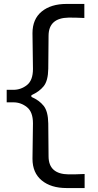

<svg xmlns="http://www.w3.org/2000/svg" viewBox="-20 -825 494 967"><path d="M315.4 122.1Q236.8 122.1 190.2 83.7Q143.6 45.4 143.6 -25.4Q143.6 -70.3 144.8 -114.7Q146 -159.2 146 -204.1Q146 -261.2 115.7 -285.4Q85.4 -309.6 47.4 -309.6H13.7V-372.6H47.4Q85.4 -372.6 115.7 -396.5Q146 -420.4 146 -477.5Q146 -522.5 144.8 -567.6Q143.6 -612.8 143.6 -657.7Q143.6 -729 190.2 -767.1Q236.8 -805.2 315.4 -805.2H404.8V-734.4Q379.9 -735.8 359.6 -736.1Q339.4 -736.3 325.2 -736.3Q225.6 -734.4 224.6 -646L223.1 -479Q222.2 -418 199.7 -390.4Q177.2 -362.8 138.2 -345.7V-336.9Q177.2 -320.3 199.7 -292.2Q222.2 -264.2 223.1 -203.1L224.6 -36.1Q225.6 51.8 325.2 53.2Q338.9 53.2 359.1 53Q379.4 52.7 406.2 51.3V122.1Z"/></svg>

Font: Pinar DS3-Regular
Style: Regular
Weight: 400
Designer: Amin Abedi
Version: Version 2.000